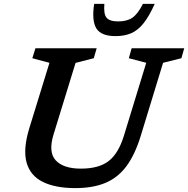

<svg xmlns="http://www.w3.org/2000/svg" viewBox="-20 -955 966 986"><path d="M255 -264.5Q227 -173.5 266.5 -131.2Q306 -89 395.5 -89Q487.5 -89 538 -128Q588.5 -167 616.5 -258.5L731 -632.5L641.5 -656L656 -707H926L911.5 -656L817.5 -632.5L703 -258Q673.5 -161.5 629.8 -102.2Q586 -43 521.8 -16Q457.5 11 367 11Q264.5 11 200 -20.8Q135.5 -52.5 116.5 -120.2Q97.5 -188 130.5 -296.5L234 -632.5L146 -656L162 -707H476.5L461.5 -656L368 -632ZM587.5 -845Q632 -845 659.8 -864Q687.5 -883 714 -935H774.5Q746 -871.5 717.2 -835.5Q688.5 -799.5 654 -784.5Q619.5 -769.5 573.5 -769.5Q500 -769.5 475.2 -808.5Q450.5 -847.5 463.5 -935H516Q511.5 -883 527.2 -864Q543 -845 587.5 -845Z"/></svg>

Font: Newsreader 6pt Medium
Style: Italic
Weight: 500
Italic angle: -17°
Designer: Hugues Gentile
Foundry: Production Type
Version: Version 1.003; ttfautohint (v1.8.3)